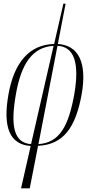

<svg xmlns="http://www.w3.org/2000/svg" viewBox="-20 -780 512 1039"><path d="M94 239H141L186 9C325 3 390 -93 422 -270C452 -441 405 -535 293 -542L335 -760H323L273 -542C142 -539 57 -446 26 -270C-6 -92 32 2 146 10ZM66 -270C95 -435 155 -525 270 -532L148 0C54 -7 36 -99 66 -270ZM382 -270C351 -98 303 -8 188 0L291 -532C382 -528 411 -438 382 -270Z"/></svg>

Font: Noto Serif Display ExtraCondensed ExtraLight
Style: Italic
Weight: 200
Width: 2
Italic angle: -12°
Designer: Monotype Design Team
Foundry: Monotype Imaging Inc.
Version: Version 2.009